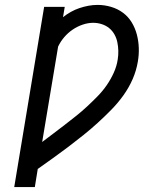

<svg xmlns="http://www.w3.org/2000/svg" viewBox="-20 -763 640 783"><path d="M38 0 160 -735H244L237 -693Q252 -705 269 -714.5Q286 -724 304 -730Q322 -736 340.5 -739.5Q359 -743 378 -743Q406 -743 433 -735Q460 -727 481.5 -711Q503 -695 517 -672Q531 -649 538 -622.5Q545 -596 546 -567.5Q547 -539 542 -511Q536 -475 521 -440.5Q506 -406 483.5 -374.5Q461 -343 434 -315.5Q407 -288 378.5 -262Q350 -236 320 -212Q290 -188 259 -164.5Q228 -141 196.5 -118.5Q165 -96 134 -74L122 0ZM152 -184Q176 -202 199 -219.5Q222 -237 245.5 -255Q269 -273 292 -291.5Q315 -310 336.5 -330Q358 -350 378.5 -371Q399 -392 415.5 -416Q432 -440 444 -466.5Q456 -493 460 -520Q463 -538 462.5 -556Q462 -574 458.5 -591Q455 -608 446.5 -623Q438 -638 425 -648.5Q412 -659 395 -664.5Q378 -670 360 -670Q339 -670 317 -662.5Q295 -655 276 -642Q257 -629 242 -611.5Q227 -594 217 -573Z"/></svg>

Font: Iosevka Slab Extended
Style: Italic
Weight: 400
Width: 7
Italic angle: -9°
Monospace: yes
Designer: Belleve Invis
Foundry: Belleve Invis
Version: Version 11.1.0; ttfautohint (v1.8.3)